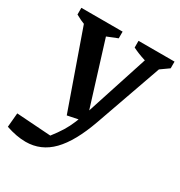

<svg xmlns="http://www.w3.org/2000/svg" viewBox="-195 -603 862 919"><g transform="rotate(30 236.5 -143.5)"><path d="M-31 181 -24 103 166 116Q191 84 208 56.5Q225 29 238 -2.5Q251 -34 265 -75L396 -478H479L329 -53Q283 77 222.5 139Q162 201 78 201Q53 201 26 196Q-1 191 -31 181ZM186 -7 20 -478H144L284 -27ZM107 -407Q76 -413 46.5 -424Q17 -435 -11 -451V-488H217V-451ZM442 -407Q407 -413 372 -424Q337 -435 305 -451V-488H504V-451Z"/></g></svg>

Font: Piazzolla 24pt SemiBold
Style: Regular
Weight: 600
Designer: Juan Pablo del Peral
Foundry: Huerta Tipografica
Version: Version 2.005